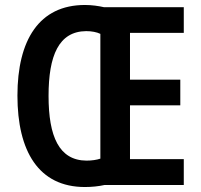

<svg xmlns="http://www.w3.org/2000/svg" viewBox="-20 -743 806 771"><path d="M321 -723C137 -723 50 -582 50 -359C50 -136 135 8 321 8C349 8 377 5 399 0H718V-104H502V-320H704V-423H502V-611H718V-714H398C376 -719 349 -723 321 -723ZM326 -618C348 -618 369 -614 383 -607V-106C369 -101 348 -98 327 -98C217 -99 175 -195 175 -358C175 -520 216 -617 326 -618Z"/></svg>

Font: Noto Sans Arabic UI Cn SmBd
Style: Regular
Weight: 600
Width: 3
Designer: Monotype Design Team, Nadine Chahine and Nizar Qandah
Foundry: Monotype Imaging Inc.
Version: Version 2.010